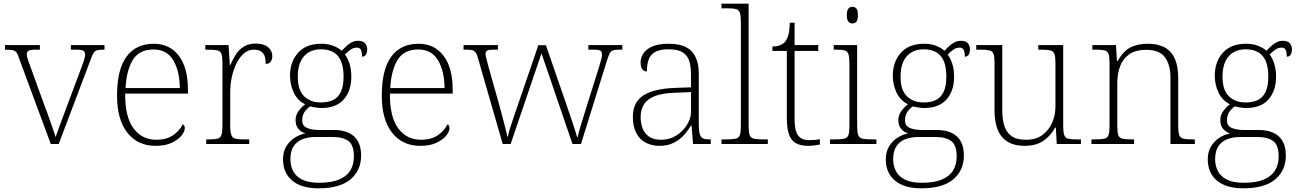

<svg xmlns="http://www.w3.org/2000/svg" viewBox="-20 -780 7035 1040"><path d="M84 -462Q77 -486 69 -496Q61 -506 47.5 -508.5Q34 -511 7 -511V-536H196V-511H174Q143 -511 134 -505Q125 -499 125 -485Q125 -473 133.5 -450.5Q142 -428 149 -407L223 -203Q234 -176 245 -143.5Q256 -111 266 -83.5Q276 -56 281 -37Q288 -56 303.5 -99.5Q319 -143 343 -206L406 -374Q422 -417 431.5 -443Q441 -469 441 -484Q441 -499 431.5 -505Q422 -511 390 -511H364V-536H546V-511H542Q518 -511 506 -508Q494 -505 487 -493.5Q480 -482 471 -457L298 0H255Z M822 10Q726 10 670 -61Q614 -132 614 -262Q614 -404 665.5 -473.5Q717 -543 813 -543Q899 -543 948.5 -478Q998 -413 998 -294V-273H658Q657 -147 703 -85Q749 -23 826 -23Q882 -23 917.5 -47.5Q953 -72 970 -107Q975 -104 978 -99Q981 -94 981 -86Q981 -68 963 -45.5Q945 -23 910 -6.5Q875 10 822 10ZM954 -303Q953 -397 918 -454.5Q883 -512 812 -512Q734 -512 699.5 -455.5Q665 -399 660 -303Z M1097 0V-25H1115Q1143 -25 1158.5 -29Q1174 -33 1179.5 -49.5Q1185 -66 1185 -101V-439Q1185 -473 1179.5 -488Q1174 -503 1157.5 -507Q1141 -511 1107 -511H1092V-536H1218L1225 -427H1227Q1240 -456 1256.5 -483Q1273 -510 1300 -527Q1327 -544 1366 -544Q1408 -544 1431.5 -525Q1455 -506 1455 -475Q1455 -459 1446.5 -446.5Q1438 -434 1419 -434Q1419 -463 1412 -479.5Q1405 -496 1390.5 -503.5Q1376 -511 1354 -511Q1325 -511 1301.5 -491Q1278 -471 1261.5 -438Q1245 -405 1236 -364Q1227 -323 1227 -280V-100Q1227 -65 1233 -49Q1239 -33 1254 -29Q1269 -25 1297 -25H1330V0Z M1706 240Q1612 240 1562.5 198Q1513 156 1513 83Q1513 42 1531 12.5Q1549 -17 1577 -34.5Q1605 -52 1634 -57Q1612 -64 1596.5 -81.5Q1581 -99 1581 -129Q1581 -158 1598.5 -180.5Q1616 -203 1633 -215Q1590 -237 1570.5 -280Q1551 -323 1551 -370Q1551 -446 1595 -494.5Q1639 -543 1721 -543Q1757 -543 1785 -532Q1813 -521 1831 -505Q1840 -515 1853 -527.5Q1866 -540 1883 -549.5Q1900 -559 1920 -559Q1946 -559 1957.5 -545.5Q1969 -532 1969 -513Q1969 -496 1962.5 -484.5Q1956 -473 1941 -473Q1941 -498 1935 -510Q1929 -522 1914 -522Q1894 -522 1879.5 -511.5Q1865 -501 1848 -485Q1863 -466 1873 -435.5Q1883 -405 1883 -364Q1883 -289 1842.5 -242Q1802 -195 1721 -195Q1709 -195 1688.5 -198Q1668 -201 1660 -204Q1642 -192 1629.5 -173.5Q1617 -155 1617 -128Q1617 -98 1643 -87Q1669 -76 1708 -76H1787Q1837 -76 1870 -60Q1903 -44 1919.5 -13.5Q1936 17 1936 62Q1936 143 1878.5 191.5Q1821 240 1706 240ZM1709 210Q1774 210 1815.5 193Q1857 176 1877 144Q1897 112 1897 67Q1897 6 1867.5 -16Q1838 -38 1781 -38H1689Q1651 -38 1620 -26.5Q1589 -15 1571 11.5Q1553 38 1553 83Q1553 117 1567.5 146Q1582 175 1616 192.5Q1650 210 1709 210ZM1718 -225Q1758 -225 1785 -238.5Q1812 -252 1826.5 -283Q1841 -314 1841 -365Q1841 -417 1827 -449.5Q1813 -482 1785.5 -497.5Q1758 -513 1718 -513Q1681 -513 1653 -497Q1625 -481 1609 -448.5Q1593 -416 1593 -364Q1593 -292 1627.5 -258.5Q1662 -225 1718 -225Z M2256 10Q2160 10 2104 -61Q2048 -132 2048 -262Q2048 -404 2099.5 -473.5Q2151 -543 2247 -543Q2333 -543 2382.5 -478Q2432 -413 2432 -294V-273H2092Q2091 -147 2137 -85Q2183 -23 2260 -23Q2316 -23 2351.5 -47.5Q2387 -72 2404 -107Q2409 -104 2412 -99Q2415 -94 2415 -86Q2415 -68 2397 -45.5Q2379 -23 2344 -6.5Q2309 10 2256 10ZM2388 -303Q2387 -397 2352 -454.5Q2317 -512 2246 -512Q2168 -512 2133.5 -455.5Q2099 -399 2094 -303Z M2571 -458Q2565 -482 2558 -493Q2551 -504 2540.5 -507.5Q2530 -511 2509 -511H2491V-536H2677V-511H2653Q2627 -511 2618.5 -505.5Q2610 -500 2610 -487Q2610 -479 2616 -457.5Q2622 -436 2625 -422L2685 -209Q2692 -185 2700.5 -151.5Q2709 -118 2717 -87.5Q2725 -57 2728 -40H2731Q2734 -57 2743.5 -88Q2753 -119 2765 -153Q2777 -187 2785 -211L2896 -535H2937L3044 -226Q3050 -208 3059 -181.5Q3068 -155 3077.5 -127Q3087 -99 3095 -74.5Q3103 -50 3106 -37H3109Q3114 -62 3128 -107.5Q3142 -153 3160 -211L3226 -421Q3232 -440 3236.5 -457.5Q3241 -475 3241 -485Q3241 -499 3233 -505Q3225 -511 3197 -511H3167V-536H3351V-511H3331Q3311 -511 3300 -507Q3289 -503 3283 -492Q3277 -481 3269 -456L3127 0H3081L2913 -491L2746 0H2703Z M3552 10Q3512 10 3479 -6.5Q3446 -23 3427 -58.5Q3408 -94 3408 -147Q3408 -226 3464.5 -263Q3521 -300 3640 -304L3723 -307V-371Q3723 -413 3715 -444.5Q3707 -476 3680.5 -494.5Q3654 -513 3601 -513Q3554 -513 3528.5 -498.5Q3503 -484 3493.5 -457Q3484 -430 3484 -393Q3468 -393 3459 -405Q3450 -417 3450 -443Q3450 -467 3464.5 -490Q3479 -513 3512.5 -528Q3546 -543 3601 -543Q3690 -543 3727.5 -501Q3765 -459 3765 -383V-111Q3765 -76 3769.5 -57Q3774 -38 3786 -31.5Q3798 -25 3824 -25H3830V0H3734L3726 -100H3723Q3710 -78 3688 -52Q3666 -26 3632.5 -8Q3599 10 3552 10ZM3560 -23Q3607 -23 3643.5 -46Q3680 -69 3701.5 -104.5Q3723 -140 3723 -174V-281L3642 -278Q3569 -276 3527 -259.5Q3485 -243 3467.5 -214Q3450 -185 3450 -145Q3450 -112 3461 -84Q3472 -56 3496.5 -39.5Q3521 -23 3560 -23Z M3888 0V-25H3915Q3949 -25 3965.5 -29Q3982 -33 3987.5 -48.5Q3993 -64 3993 -98V-659Q3993 -695 3987.5 -711Q3982 -727 3966.5 -731Q3951 -735 3923 -735H3888V-760H4035V-98Q4035 -64 4040.5 -48.5Q4046 -33 4063 -29Q4080 -25 4113 -25H4139V0Z M4357 10Q4295 10 4268.5 -24Q4242 -58 4242 -142V-504H4164V-528Q4185 -528 4202 -534Q4219 -540 4230 -551Q4241 -562 4249 -586.5Q4257 -611 4258 -657H4284V-536H4412V-504H4284V-134Q4284 -73 4302.5 -47Q4321 -21 4362 -21Q4379 -21 4392 -22Q4405 -23 4421 -26V3Q4405 6 4389 8Q4373 10 4357 10Z M4476 0V-25H4503Q4537 -25 4553.5 -29Q4570 -33 4575.5 -48Q4581 -63 4581 -97V-435Q4581 -471 4575.5 -487Q4570 -503 4554.5 -507Q4539 -511 4511 -511H4496V-536H4623V-98Q4623 -64 4628.5 -48.5Q4634 -33 4651 -29Q4668 -25 4701 -25H4727V0ZM4597 -653Q4584 -653 4575.5 -662.5Q4567 -672 4567 -698Q4567 -724 4575.5 -733.5Q4584 -743 4597 -743Q4611 -743 4619 -733.5Q4627 -724 4627 -698Q4627 -672 4619 -662.5Q4611 -653 4597 -653Z M4971 240Q4877 240 4827.5 198Q4778 156 4778 83Q4778 42 4796 12.5Q4814 -17 4842 -34.5Q4870 -52 4899 -57Q4877 -64 4861.5 -81.5Q4846 -99 4846 -129Q4846 -158 4863.5 -180.5Q4881 -203 4898 -215Q4855 -237 4835.5 -280Q4816 -323 4816 -370Q4816 -446 4860 -494.5Q4904 -543 4986 -543Q5022 -543 5050 -532Q5078 -521 5096 -505Q5105 -515 5118 -527.5Q5131 -540 5148 -549.5Q5165 -559 5185 -559Q5211 -559 5222.5 -545.5Q5234 -532 5234 -513Q5234 -496 5227.5 -484.5Q5221 -473 5206 -473Q5206 -498 5200 -510Q5194 -522 5179 -522Q5159 -522 5144.5 -511.5Q5130 -501 5113 -485Q5128 -466 5138 -435.5Q5148 -405 5148 -364Q5148 -289 5107.5 -242Q5067 -195 4986 -195Q4974 -195 4953.5 -198Q4933 -201 4925 -204Q4907 -192 4894.5 -173.5Q4882 -155 4882 -128Q4882 -98 4908 -87Q4934 -76 4973 -76H5052Q5102 -76 5135 -60Q5168 -44 5184.5 -13.5Q5201 17 5201 62Q5201 143 5143.5 191.5Q5086 240 4971 240ZM4974 210Q5039 210 5080.5 193Q5122 176 5142 144Q5162 112 5162 67Q5162 6 5132.5 -16Q5103 -38 5046 -38H4954Q4916 -38 4885 -26.5Q4854 -15 4836 11.5Q4818 38 4818 83Q4818 117 4832.5 146Q4847 175 4881 192.5Q4915 210 4974 210ZM4983 -225Q5023 -225 5050 -238.5Q5077 -252 5091.5 -283Q5106 -314 5106 -365Q5106 -417 5092 -449.5Q5078 -482 5050.5 -497.5Q5023 -513 4983 -513Q4946 -513 4918 -497Q4890 -481 4874 -448.5Q4858 -416 4858 -364Q4858 -292 4892.5 -258.5Q4927 -225 4983 -225Z M5530 10Q5449 10 5408 -37.5Q5367 -85 5367 -184V-439Q5367 -473 5361.5 -488Q5356 -503 5339.5 -507Q5323 -511 5289 -511H5268V-536H5409V-183Q5409 -137 5419.5 -100.5Q5430 -64 5458 -43.5Q5486 -23 5538 -23Q5591 -23 5626 -48.5Q5661 -74 5679 -115Q5697 -156 5697 -205V-438Q5697 -472 5691.5 -487.5Q5686 -503 5669.5 -507Q5653 -511 5619 -511H5604V-536H5739V-97Q5739 -64 5744.5 -48.5Q5750 -33 5765 -29Q5780 -25 5809 -25H5835V0H5704L5699 -89H5695Q5673 -46 5633 -18Q5593 10 5530 10Z M5892 0V-25H5912Q5946 -25 5962.5 -29Q5979 -33 5984.5 -48.5Q5990 -64 5990 -98V-439Q5990 -473 5984.5 -488Q5979 -503 5963.5 -507Q5948 -511 5920 -511H5897V-536H6025L6030 -450H6034Q6065 -504 6104 -523.5Q6143 -543 6197 -543Q6281 -543 6321.5 -497Q6362 -451 6362 -356V-98Q6362 -64 6367.5 -48.5Q6373 -33 6389.5 -29Q6406 -25 6439 -25H6452V0H6320V-361Q6320 -427 6291 -468.5Q6262 -510 6189 -510Q6128 -510 6093.5 -483.5Q6059 -457 6045.5 -416.5Q6032 -376 6032 -331V-97Q6032 -63 6037.5 -48Q6043 -33 6059.5 -29Q6076 -25 6109 -25H6123V0Z M6715 240Q6621 240 6571.5 198Q6522 156 6522 83Q6522 42 6540 12.5Q6558 -17 6586 -34.5Q6614 -52 6643 -57Q6621 -64 6605.5 -81.5Q6590 -99 6590 -129Q6590 -158 6607.5 -180.5Q6625 -203 6642 -215Q6599 -237 6579.5 -280Q6560 -323 6560 -370Q6560 -446 6604 -494.5Q6648 -543 6730 -543Q6766 -543 6794 -532Q6822 -521 6840 -505Q6849 -515 6862 -527.5Q6875 -540 6892 -549.5Q6909 -559 6929 -559Q6955 -559 6966.5 -545.5Q6978 -532 6978 -513Q6978 -496 6971.5 -484.5Q6965 -473 6950 -473Q6950 -498 6944 -510Q6938 -522 6923 -522Q6903 -522 6888.5 -511.5Q6874 -501 6857 -485Q6872 -466 6882 -435.5Q6892 -405 6892 -364Q6892 -289 6851.5 -242Q6811 -195 6730 -195Q6718 -195 6697.5 -198Q6677 -201 6669 -204Q6651 -192 6638.5 -173.5Q6626 -155 6626 -128Q6626 -98 6652 -87Q6678 -76 6717 -76H6796Q6846 -76 6879 -60Q6912 -44 6928.5 -13.5Q6945 17 6945 62Q6945 143 6887.5 191.5Q6830 240 6715 240ZM6718 210Q6783 210 6824.5 193Q6866 176 6886 144Q6906 112 6906 67Q6906 6 6876.5 -16Q6847 -38 6790 -38H6698Q6660 -38 6629 -26.5Q6598 -15 6580 11.5Q6562 38 6562 83Q6562 117 6576.5 146Q6591 175 6625 192.5Q6659 210 6718 210ZM6727 -225Q6767 -225 6794 -238.5Q6821 -252 6835.5 -283Q6850 -314 6850 -365Q6850 -417 6836 -449.5Q6822 -482 6794.5 -497.5Q6767 -513 6727 -513Q6690 -513 6662 -497Q6634 -481 6618 -448.5Q6602 -416 6602 -364Q6602 -292 6636.5 -258.5Q6671 -225 6727 -225Z"/></svg>

Font: Noto Serif Hebrew ExtraLight
Style: Regular
Weight: 250
Version: Version 2.003